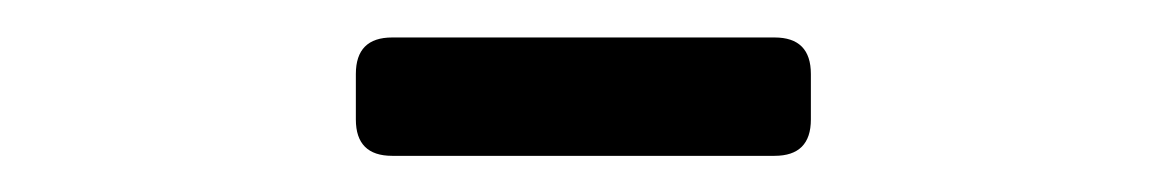

<svg xmlns="http://www.w3.org/2000/svg" viewBox="-20 -692 626 103"><path d="M190.4 -671.9H395.5Q415 -671.9 415 -652.3Q415 -652.3 415 -627.9Q415 -608.4 395.5 -608.4H190.4Q170.9 -608.4 170.9 -627.9V-652.3Q170.9 -671.9 190.4 -671.9Z"/></svg>

Font: Simply Mono
Style: Book
Weight: 400
Designer: Wojciech Kalinowski "wmk69" (wmk69@o2.pl)
Foundry: Wojciech Kalinowski "wmk69" (wmk69@o2.pl)
Version: Version 1.0.0